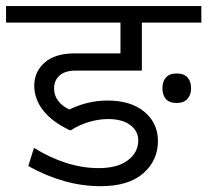

<svg xmlns="http://www.w3.org/2000/svg" viewBox="-35 -645 699 648"><path d="M561 -397Q585.9 -397 597.9 -383.5Q609.9 -370.1 609.9 -347.2Q609.9 -324.7 597.4 -311Q585 -297.4 561 -297.4Q536.6 -297.4 524.9 -310.8Q513.2 -324.2 513.2 -347.2Q513.2 -370.1 525.1 -383.5Q537.1 -397 561 -397ZM304.7 -16.6Q182.6 -16.6 60.5 -84.5L79.6 -146Q190.4 -77.6 297.9 -77.6Q361.8 -77.6 396.7 -104.2Q431.6 -130.9 431.6 -170.9Q431.6 -203.1 404.5 -223.1Q377.4 -243.2 330.1 -243.2Q296.9 -243.2 263.2 -232.7Q229.5 -222.2 204.6 -205.6H200.2Q140.6 -233.9 110.6 -272.5Q80.6 -311 80.6 -356Q80.6 -402.8 115.7 -433.8Q150.9 -464.8 216.3 -464.8H371.6V-568.8H-14.6V-624.5H644.5V-568.8H443.8V-406.7H220.2Q184.6 -406.7 166 -390.1Q147.5 -373.5 147.5 -346.7Q147.5 -300.8 198.7 -275.4Q261.7 -305.7 327.6 -305.7Q406.7 -305.7 452.4 -267.6Q498 -229.5 498 -169.4Q498 -103 448.2 -59.8Q398.4 -16.6 304.7 -16.6Z"/></svg>

Font: Khula Regular
Style: Regular
Weight: 400
Designer: Erin McLaughlin, Steve Matteson
Version: Version 1.000;PS 1.0;hotconv 1.0.72;makeotf.lib2.5.5900